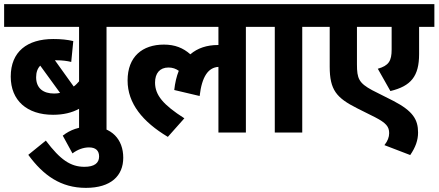

<svg xmlns="http://www.w3.org/2000/svg" viewBox="-20 -642 2124 930"><path d="M580 -512V-622H0V-512H363V-248C355 -239 347 -230 337 -223L246 -350C249 -350 252 -350 255 -350C281 -350 305 -347 325 -342L335 -443C306 -450 275 -453 238 -453C112 -453 32 -392 32 -271C32 -155 111 -86 237 -86C287 -86 328 -96 363 -115V0H496V-512ZM155 -268C155 -292 162 -311 175 -324L271 -192C262 -190 252 -189 242 -189C190 -189 155 -214 155 -268Z M396 268C518 268 577 209 577 122C577 34 522 -29 420 -29C362 -29 320 -13 284 15L331 101C355 83 383 72 411 72C443 72 460 87 460 116C460 148 437 166 389 166C322 166 272 132 202 39L117 108C190 208 275 268 396 268Z M566 -512H1038V-424H1036C982 -424 937 -409 902 -379C867 -410 827 -426 774 -426C670 -426 598 -368 598 -252C598 -141 671 -52 793 21L873 -69C771 -134 731 -181 731 -242C731 -287 754 -315 796 -315C816 -315 832 -309 846 -299C835 -272 828 -241 824 -206L947 -177C958 -272 989 -315 1038 -318V0H1171V-512H1254V-622H566Z M1444 -512H1528V-622H1241V-512H1311V0H1444Z M2084 -512V-622H1514V-512H1577V-319C1577 -206 1610 -168 1709 -118L1797 -74C1851 -46 1865 -28 1865 3C1865 22 1858 41 1842 61L1967 109C1993 71 2005 37 2005 0C2005 -63 1980 -104 1886 -153L1783 -205C1718 -240 1709 -262 1709 -330V-512H1877V-402C1877 -347 1863 -324 1810 -309L1871 -201C1971 -225 2010 -273 2010 -380V-512Z"/></svg>

Font: Noto Sans Devanagari SemiCondensed
Style: Bold
Weight: 700
Width: 4
Designer: Jelle Bosma - Monotype Design Team
Foundry: Monotype Imaging Inc.
Version: Version 2.004